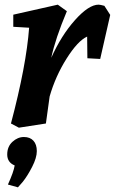

<svg xmlns="http://www.w3.org/2000/svg" viewBox="-20 -530 493 824"><path d="M403 -510Q410 -510 428 -505L453 -466L410 -277L355 -280L354 -373Q314 -355 266 -279Q218 -203 193 -116L177 0L61 18L27 0Q93 -249 105 -411L37 -415V-467L228 -510L267 -482Q217 -363 200 -282Q243 -378 302 -444Q361 -510 403 -510ZM78 250 57 274 14 262Q39 207 43 180Q11 167 11 133Q11 99 33.5 78.5Q56 58 82.5 58Q109 58 123.5 74Q138 90 138 118.5Q138 147 118 186Q98 225 78 250Z"/></svg>

Font: Andada
Style: Bold Italic
Weight: 700
Italic angle: -8.29999°
Designer: Carolina Giovagnoli
Foundry: Carolina Giovagnoli
Version: Version 1.003